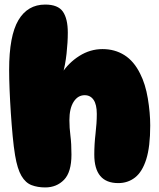

<svg xmlns="http://www.w3.org/2000/svg" viewBox="-20 -812 698 841"><path d="M178 -792Q234 -792 255.5 -761Q277 -730 277 -669Q277 -627 271.5 -577Q266 -527 255 -489H249Q280 -537 327.5 -567Q375 -597 429 -597Q483 -597 525 -570.5Q567 -544 594 -489Q617 -444 627.5 -381Q638 -318 638 -262Q638 -169 620.5 -114Q603 -59 571.5 -34.5Q540 -10 498 -10Q393 -10 393 -135Q393 -180 398.5 -227Q404 -274 404 -313Q404 -354 390 -374.5Q376 -395 351 -395Q321 -395 302.5 -366Q284 -337 284 -286Q284 -252 288.5 -217.5Q293 -183 293 -135Q293 -58 260.5 -24.5Q228 9 178 9Q145 9 118.5 -1Q92 -11 74 -41.5Q56 -72 46 -132Q40 -168 35.5 -216Q31 -264 27.5 -316.5Q24 -369 22 -418.5Q20 -468 20 -506Q20 -655 60.5 -723.5Q101 -792 178 -792Z"/></svg>

Font: DynaPuff
Style: Bold
Weight: 700
Designer: Toshi Omagari, Jennifer Daniel
Foundry: Google Fonts
Version: Version 2.000